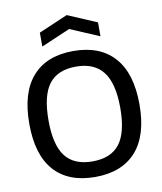

<svg xmlns="http://www.w3.org/2000/svg" viewBox="-102 -1049 965 1141"><g transform="rotate(-10 380.5 -478.5)"><path d="M204 -892 379 -967 555 -892V-808L379 -883L204 -808ZM380 -84Q492 -84 544.5 -152.5Q597 -221 597 -369Q597 -517 543.5 -586.5Q490 -656 380 -656Q269 -656 216.5 -587.5Q164 -519 164 -369Q164 -221 216.5 -152.5Q269 -84 380 -84ZM713 -369Q713 -182 627 -86Q541 10 380 10Q219 10 133.5 -85.5Q48 -181 48 -369Q48 -557 133.5 -653.5Q219 -750 380 -750Q541 -750 627 -653.5Q713 -557 713 -369Z"/></g></svg>

Font: EncodeSans
Style: Medium
Weight: 500
Designer: Pablo Impallari, Andres Torresi
Foundry: Pablo Impallari, Andres Torresi
Version: Version 1.000; ttfautohint (v1.4.1)